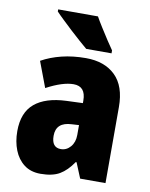

<svg xmlns="http://www.w3.org/2000/svg" viewBox="-86 -830 706 903"><g transform="rotate(10 266.5 -378.0)"><path d="M287 -563Q376 -563 427.5 -513Q479 -463 479 -363V0H358L328 -73H324Q295 -30 261 -10Q227 10 170 10Q123 10 91.5 -14Q60 -38 44 -78.5Q28 -119 28 -169Q28 -258 80 -301.5Q132 -345 231 -349L309 -352V-364Q309 -432 251 -432Q199 -432 122 -391L76 -513Q119 -537 172 -550Q225 -563 287 -563ZM275 -245Q200 -242 200 -177Q200 -121 244 -121Q271 -121 290 -143Q309 -165 309 -200V-247ZM308 -766Q319 -746 337 -717.5Q355 -689 372.5 -662Q390 -635 401 -620V-606H280Q266 -618 243.5 -637.5Q221 -657 196.5 -680Q172 -703 151 -723Q130 -743 118 -756V-766Z"/></g></svg>

Font: Noto Sans Gujarati UI Condensed Black
Style: Regular
Weight: 900
Width: 3
Designer: Jelle Bosma - Monotype Design Team, Universal Thirst
Foundry: Monotype Imaging Inc.
Version: Version 2.106; ttfautohint (v1.8.4.7-5d5b)